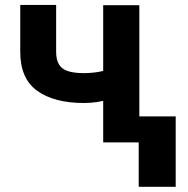

<svg xmlns="http://www.w3.org/2000/svg" viewBox="-20 -566 748 763"><path d="M390.1 -545.4H533.7V0H390.1ZM463.9 -306.2V-187Q445.8 -178.7 420.4 -172.4Q385.3 -163.6 366.2 -160.6Q340.8 -156.7 313 -156.7Q195.3 -156.7 127.9 -205.1Q60.5 -253.4 60.5 -359.9V-546.4H203.1V-359.9Q203.1 -328.6 214.4 -310.1Q225.6 -291.5 249 -283.7Q273.9 -275.4 313 -275.4Q351.6 -275.4 386.2 -283.2Q420.4 -291 463.9 -306.2ZM531.2 -103.5H678.2V176.3H531.2Z"/></svg>

Font: My Font
Style: Bold
Weight: 500
Designer: Rasmus Andersson
Foundry: rsms
Version: Version 0.001